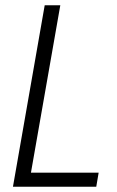

<svg xmlns="http://www.w3.org/2000/svg" viewBox="-20 -706 442 726"><path d="M29 0 149 -686H208L97 -53H353L344 0Z"/></svg>

Font: Archivo Condensed ExtraLight
Style: Italic
Weight: 250
Width: 3
Italic angle: -10°
Designer: Hector Gatti
Foundry: Omnibus-Type
Version: Version 2.001